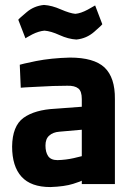

<svg xmlns="http://www.w3.org/2000/svg" viewBox="-20 -745 551 777"><path d="M365 -723Q362 -721 335 -706Q307 -691 285 -689Q263 -691 226 -707Q190 -723 158 -725Q117 -721 87 -695Q56 -669 54 -665L83 -590Q85 -592 111 -606Q137 -619 160 -621Q186 -619 221 -603Q256 -587 289 -585Q330 -589 361 -616Q392 -643 394 -647ZM445 -344Q446 -431 403 -472Q360 -512 263 -512Q187 -510 126 -498Q64 -485 60 -483L64 -390Q70 -391 133 -394Q197 -398 252 -398Q282 -399 297 -387Q311 -376 311 -344V-313L204 -305Q121 -301 75 -268Q30 -235 29 -152Q29 -72 67 -30Q105 12 184 12Q241 10 276 -1Q310 -12 311 -14Q311 -12 311 -7Q311 -1 311 0H445ZM311 -220V-113Q309 -112 278 -105Q247 -98 213 -97Q186 -97 175 -113Q164 -129 164 -156Q164 -183 179 -196Q194 -210 220 -212Z"/></svg>

Font: RazerF5
Style: Bold
Weight: 700
Foundry: Razer Inc.
Version: Version 1.000;PS 001.001;hotconv 1.0.56